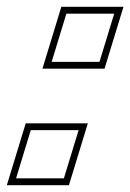

<svg xmlns="http://www.w3.org/2000/svg" viewBox="-27 -554 381 562"><path d="M41.7 -103 63.1 -173H203.1L181.7 -103L181.4 -102L160 -32H20L41.4 -102ZM145.9 -444 167.3 -514H307.3L285.9 -444L285.6 -443L264.2 -373H124.2L145.6 -443ZM48.3 -193 -7 -12H174.8L230.1 -193ZM152.5 -534 97.2 -353H279L334.4 -534Z"/></svg>

Font: Nordica Plus
Style: NordicaClassicRgCondOblOl
Weight: 500
Version: Version 1.01